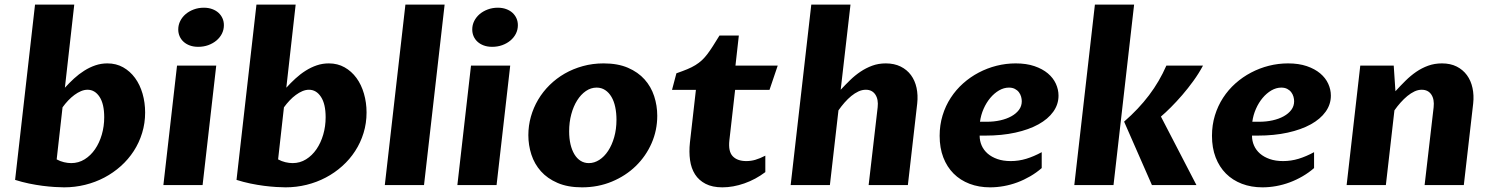

<svg xmlns="http://www.w3.org/2000/svg" viewBox="-20 -802 6465 832"><path d="M225.6 -111.3Q240.7 -103 257.3 -99.1Q273.9 -95.2 288.6 -95.2Q320.3 -95.2 346.7 -111.6Q373 -127.9 391.8 -155.3Q410.6 -182.6 421.1 -218.5Q431.6 -254.4 431.6 -293.9Q431.6 -351.6 411.4 -382.3Q391.1 -413.1 359.4 -413.1Q345.2 -413.1 330.8 -407Q316.4 -400.9 302.5 -390.6Q288.6 -380.4 275.4 -366.5Q262.2 -352.5 251 -336.9ZM261.2 -421.9Q280.3 -442.9 301 -461.9Q321.8 -481 345 -495.6Q368.2 -510.3 393.1 -518.8Q418 -527.3 445.3 -527.3Q483.4 -527.3 513.7 -510.3Q543.9 -493.2 565.2 -464.1Q586.4 -435.1 597.7 -396.2Q608.9 -357.4 608.9 -314.5Q608.9 -268.1 595.9 -225.8Q583 -183.6 559.6 -147.5Q536.1 -111.3 503.7 -82.3Q471.2 -53.2 432.4 -32.7Q393.6 -12.2 349.1 -1.2Q304.7 9.8 257.8 9.8Q241.7 9.8 217.3 8.3Q192.9 6.8 164.3 3.2Q135.7 -0.5 105.2 -6.8Q74.7 -13.2 45.4 -22.5L131.8 -782.2H301.8Z M747.1 -517.6H917L857.9 0H688ZM838.9 -599.1Q818.4 -599.1 802.5 -605Q786.6 -610.8 775.4 -621.1Q764.2 -631.3 758.3 -645Q752.4 -658.7 752.4 -674.3Q752.4 -693.8 761 -710.9Q769.5 -728 784.4 -740.7Q799.3 -753.4 819.6 -761Q839.8 -768.6 863.3 -768.6Q883.3 -768.6 899.4 -762.7Q915.5 -756.8 926.8 -746.6Q938 -736.3 944.1 -722.7Q950.2 -709 950.2 -692.9Q950.2 -673.3 941.7 -656.2Q933.1 -639.2 918 -626.5Q902.8 -613.8 882.6 -606.4Q862.3 -599.1 838.9 -599.1Z M1185.1 -111.3Q1200.2 -103 1216.8 -99.1Q1233.4 -95.2 1248 -95.2Q1279.8 -95.2 1306.2 -111.6Q1332.5 -127.9 1351.3 -155.3Q1370.1 -182.6 1380.6 -218.5Q1391.1 -254.4 1391.1 -293.9Q1391.1 -351.6 1370.8 -382.3Q1350.6 -413.1 1318.8 -413.1Q1304.7 -413.1 1290.3 -407Q1275.9 -400.9 1262 -390.6Q1248 -380.4 1234.9 -366.5Q1221.7 -352.5 1210.4 -336.9ZM1220.7 -421.9Q1239.7 -442.9 1260.5 -461.9Q1281.2 -481 1304.4 -495.6Q1327.6 -510.3 1352.5 -518.8Q1377.4 -527.3 1404.8 -527.3Q1442.9 -527.3 1473.1 -510.3Q1503.4 -493.2 1524.7 -464.1Q1545.9 -435.1 1557.1 -396.2Q1568.4 -357.4 1568.4 -314.5Q1568.4 -268.1 1555.4 -225.8Q1542.5 -183.6 1519 -147.5Q1495.6 -111.3 1463.1 -82.3Q1430.7 -53.2 1391.8 -32.7Q1353 -12.2 1308.6 -1.2Q1264.2 9.8 1217.3 9.8Q1201.2 9.8 1176.8 8.3Q1152.3 6.8 1123.8 3.2Q1095.2 -0.5 1064.7 -6.8Q1034.2 -13.2 1004.9 -22.5L1091.3 -782.2H1261.2Z M1736.8 -782.2H1906.7L1817.4 0H1647.5Z M2021 -517.6H2190.9L2131.8 0H1961.9ZM2112.8 -599.1Q2092.3 -599.1 2076.4 -605Q2060.5 -610.8 2049.3 -621.1Q2038.1 -631.3 2032.2 -645Q2026.4 -658.7 2026.4 -674.3Q2026.4 -693.8 2034.9 -710.9Q2043.5 -728 2058.3 -740.7Q2073.2 -753.4 2093.5 -761Q2113.8 -768.6 2137.2 -768.6Q2157.2 -768.6 2173.3 -762.7Q2189.5 -756.8 2200.7 -746.6Q2211.9 -736.3 2218 -722.7Q2224.1 -709 2224.1 -692.9Q2224.1 -673.3 2215.6 -656.2Q2207 -639.2 2191.9 -626.5Q2176.8 -613.8 2156.5 -606.4Q2136.2 -599.1 2112.8 -599.1Z M2502 9.8Q2440.4 9.8 2396.2 -9.3Q2352.1 -28.3 2324 -59.8Q2295.9 -91.3 2282.7 -132.1Q2269.5 -172.9 2269.5 -216.3Q2269.5 -257.3 2280.5 -296.4Q2291.5 -335.4 2312 -370.1Q2332.5 -404.8 2361.8 -433.6Q2391.1 -462.4 2427.2 -483.2Q2463.4 -503.9 2505.9 -515.6Q2548.3 -527.3 2595.7 -527.3Q2657.2 -527.3 2701.2 -508.3Q2745.1 -489.3 2773.2 -457.8Q2801.3 -426.3 2814.7 -385.3Q2828.1 -344.2 2828.1 -300.3Q2828.1 -237.3 2803.5 -181.2Q2778.8 -125 2735.1 -82.5Q2691.4 -40 2631.6 -15.1Q2571.8 9.8 2502 9.8ZM2531.7 -95.2Q2555.2 -95.2 2576.9 -109.1Q2598.6 -123 2615.2 -148.2Q2631.8 -173.3 2641.6 -207.8Q2651.4 -242.2 2651.4 -283.2Q2651.4 -312.5 2646 -338.1Q2640.6 -363.8 2629.6 -382.3Q2618.7 -400.9 2602.5 -411.6Q2586.4 -422.4 2565.4 -422.4Q2540.5 -422.4 2518.8 -407.5Q2497.1 -392.6 2481 -366.9Q2464.8 -341.3 2455.6 -306.9Q2446.3 -272.5 2446.3 -232.9Q2446.3 -202.1 2452.1 -177Q2458 -151.9 2469 -133.5Q2480 -115.2 2495.8 -105.2Q2511.7 -95.2 2531.7 -95.2Z M2995.6 -412.6H2892.1L2911.1 -484.4Q2938 -493.7 2958 -502Q2978 -510.3 2993.4 -519.8Q3008.8 -529.3 3021 -540.5Q3033.2 -551.8 3044.9 -567.1Q3056.6 -582.5 3069.1 -602.1Q3081.5 -621.6 3097.7 -647.9H3181.6L3167 -517.6H3350.1L3314.5 -412.6H3165.5L3140.6 -193.8Q3135.3 -145.5 3155.3 -124.8Q3175.3 -104 3213.9 -104Q3234.4 -104 3253.4 -109.6Q3272.5 -115.2 3296.4 -127.4V-56.2Q3254.4 -24.4 3205.6 -7.3Q3156.7 9.8 3110.4 9.8Q3066.9 9.8 3037.6 -5.4Q3008.3 -20.5 2991.7 -46.6Q2975.1 -72.8 2970.2 -108.2Q2965.3 -143.6 2969.7 -184.6Z M3623 -413.1Q3642.6 -434.1 3663.6 -454.6Q3684.6 -475.1 3708.5 -491.2Q3732.4 -507.3 3759.5 -517.3Q3786.6 -527.3 3818.4 -527.3Q3855 -527.3 3882.6 -513.7Q3910.2 -500 3927.5 -476.6Q3944.8 -453.1 3951.7 -421.4Q3958.5 -389.6 3954.6 -353.5L3914.1 0H3744.1L3783.2 -336.9Q3787.1 -371.1 3773.2 -392.1Q3759.3 -413.1 3731.9 -413.1Q3715.8 -413.1 3700 -405.8Q3684.1 -398.4 3668.9 -386Q3653.8 -373.5 3639.6 -357.4Q3625.5 -341.3 3613.3 -323.7L3576.2 0H3406.2L3495.6 -782.2H3665.5Z M4270.5 9.8Q4221.7 9.8 4181.4 -5.6Q4141.1 -21 4112.3 -49.8Q4083.5 -78.6 4067.6 -119.9Q4051.8 -161.1 4051.8 -213.4Q4051.8 -260.3 4064.5 -301.8Q4077.1 -343.3 4099.9 -378.2Q4122.6 -413.1 4153.6 -440.7Q4184.6 -468.3 4221.2 -487.5Q4257.8 -506.8 4298.6 -517.1Q4339.4 -527.3 4381.3 -527.3Q4427.7 -527.3 4462.6 -515.4Q4497.6 -503.4 4520.8 -483.9Q4543.9 -464.4 4555.4 -439.2Q4566.9 -414.1 4566.9 -387.7Q4566.9 -349.6 4544.2 -317.9Q4521.5 -286.1 4480 -263.2Q4438.5 -240.2 4379.9 -227.3Q4321.3 -214.4 4249.5 -214.4H4225.1Q4225.1 -191.4 4233.9 -171.4Q4242.7 -151.4 4259.8 -136.5Q4276.9 -121.6 4302 -112.8Q4327.1 -104 4359.9 -104Q4394.5 -104 4427.2 -114Q4460 -124 4494.1 -142.6V-73.7Q4471.2 -53.7 4444.3 -38.1Q4417.5 -22.5 4388.7 -11.7Q4359.9 -1 4329.8 4.4Q4299.8 9.8 4270.5 9.8ZM4352.1 -422.4Q4330.1 -422.4 4309.1 -410.2Q4288.1 -397.9 4271 -377.4Q4253.9 -356.9 4242.2 -330.3Q4230.5 -303.7 4226.6 -274.4H4256.3Q4287.1 -274.4 4314.5 -280.5Q4341.8 -286.6 4362.5 -298.1Q4383.3 -309.6 4395.5 -325.9Q4407.7 -342.3 4407.7 -363.3Q4407.7 -372.6 4404.8 -383.1Q4401.9 -393.6 4395.3 -402.3Q4388.7 -411.1 4377.9 -416.7Q4367.2 -422.4 4352.1 -422.4Z M4724.6 -782.2H4894.5L4805.2 0H4635.3ZM4971.7 0 4851.1 -274.9Q4914.1 -329.6 4959.2 -389.4Q5004.4 -449.2 5034.2 -517.6H5192.9Q5175.3 -484.4 5151.6 -451.7Q5127.9 -418.9 5103 -390.1Q5078.1 -361.3 5054 -337.2Q5029.8 -313 5010.7 -296.9L5164.6 0Z M5450.7 9.8Q5401.9 9.8 5361.6 -5.6Q5321.3 -21 5292.5 -49.8Q5263.7 -78.6 5247.8 -119.9Q5231.9 -161.1 5231.9 -213.4Q5231.9 -260.3 5244.6 -301.8Q5257.3 -343.3 5280 -378.2Q5302.7 -413.1 5333.7 -440.7Q5364.7 -468.3 5401.4 -487.5Q5438 -506.8 5478.8 -517.1Q5519.5 -527.3 5561.5 -527.3Q5607.9 -527.3 5642.8 -515.4Q5677.7 -503.4 5700.9 -483.9Q5724.1 -464.4 5735.6 -439.2Q5747.1 -414.1 5747.1 -387.7Q5747.1 -349.6 5724.4 -317.9Q5701.7 -286.1 5660.2 -263.2Q5618.7 -240.2 5560.1 -227.3Q5501.5 -214.4 5429.7 -214.4H5405.3Q5405.3 -191.4 5414.1 -171.4Q5422.9 -151.4 5439.9 -136.5Q5457 -121.6 5482.2 -112.8Q5507.3 -104 5540 -104Q5574.7 -104 5607.4 -114Q5640.1 -124 5674.3 -142.6V-73.7Q5651.4 -53.7 5624.5 -38.1Q5597.7 -22.5 5568.8 -11.7Q5540 -1 5510 4.4Q5480 9.8 5450.7 9.8ZM5532.2 -422.4Q5510.3 -422.4 5489.3 -410.2Q5468.3 -397.9 5451.2 -377.4Q5434.1 -356.9 5422.4 -330.3Q5410.6 -303.7 5406.7 -274.4H5436.5Q5467.3 -274.4 5494.6 -280.5Q5522 -286.6 5542.7 -298.1Q5563.5 -309.6 5575.7 -325.9Q5587.9 -342.3 5587.9 -363.3Q5587.9 -372.6 5585 -383.1Q5582 -393.6 5575.4 -402.3Q5568.8 -411.1 5558.1 -416.7Q5547.4 -422.4 5532.2 -422.4Z M5874.5 -517.6H6019.5L6026.9 -406.7Q6048.8 -430.7 6070.8 -452.4Q6092.8 -474.1 6116.9 -490.7Q6141.1 -507.3 6168.7 -517.3Q6196.3 -527.3 6228.5 -527.3Q6265.1 -527.3 6292.2 -513.7Q6319.3 -500 6336.7 -476.3Q6354 -452.6 6360.8 -420.9Q6367.7 -389.2 6363.8 -353.5L6323.2 0H6153.3L6192.4 -336.9Q6196.3 -371.6 6182.4 -392.3Q6168.5 -413.1 6140.6 -413.1Q6125 -413.1 6109.4 -405.8Q6093.8 -398.4 6078.6 -386Q6063.5 -373.5 6049.1 -357.4Q6034.7 -341.3 6022.5 -323.7L5985.4 0H5815.4Z"/></svg>

Font: Proza Libre
Style: Bold Italic
Weight: 700
Designer: Jasper de Waard
Foundry: Jasper de Waard
Version: Version 1.000; ttfautohint (v1.4.1.8-43bc)